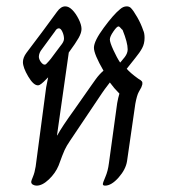

<svg xmlns="http://www.w3.org/2000/svg" viewBox="-20 -573 538 603"><path d="M78 -2Q78 -5 83.5 -18Q89 -31 92 -50L125 -299Q126 -304 131 -329V-330L117 -316Q116 -315 110 -310Q104 -305 99 -305Q85 -305 68.5 -333Q52 -361 52 -378Q52 -392 63 -407Q120 -482 159 -536Q171 -553 185 -553Q196 -553 207 -542Q218 -531 227 -513Q236 -495 236 -482Q236 -470 227 -454Q218 -438 196 -408L159 -148H160Q174 -174 213 -228L267 -305Q269 -308 280.5 -324Q292 -340 305 -351Q275 -403 275 -423Q275 -444 306 -486Q337 -528 357 -544Q367 -553 378 -553Q386 -553 391 -548Q399 -540 411 -519Q423 -498 430 -477Q434 -469 434 -454Q434 -436 426.5 -422Q419 -408 405 -391L378 -357Q389 -344 414 -326Q423 -321 425.5 -317.5Q428 -314 427 -308L424 -299Q422 -295 416 -284.5Q410 -274 405 -247L379 -67Q375 -41 352.5 -15.5Q330 10 310 10Q303 10 303 5Q303 1 311 -17.5Q319 -36 322 -60L348 -249Q351 -266 355 -279Q338 -296 325 -314Q305 -288 300 -280L200 -131Q189 -115 183 -102Q177 -89 164 -53Q154 -29 133.5 -9.5Q113 10 95 10Q89 10 83.5 7Q78 4 78 -2ZM358 -377 372 -394Q381 -406 381 -418Q381 -439 365 -479Q363 -480 359 -485Q355 -490 352 -490Q347 -490 336 -474Q325 -458 325 -449Q325 -440 336 -416Q347 -392 357 -377ZM126 -373Q139 -386 155 -409L170 -429Q181 -442 181 -451Q181 -462 176 -473Q171 -484 165 -484Q158 -484 153 -475L112 -419Q102 -407 102 -394Q103 -385 109 -377.5Q115 -370 120 -370Q124 -370 126 -373Z"/></svg>

Font: Charm
Style: Regular
Weight: 400
Designer: Katatrad Aksorn Co.,Ltd.
Foundry: Cadson Demak Co.,Ltd.
Version: Version 1.001